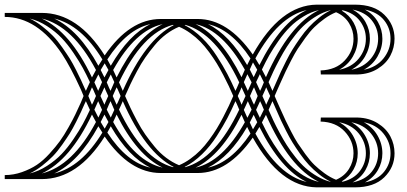

<svg xmlns="http://www.w3.org/2000/svg" viewBox="-29 -763 1735 818"><path d="M1473.1 -722.2Q1509.3 -702.6 1528.1 -669.4Q1546.9 -636.2 1546.9 -598.1Q1546.9 -558.1 1526.1 -522.2Q1505.4 -486.3 1467.8 -465.8Q1521 -476.1 1551.5 -513.7Q1582 -551.3 1582 -598.1Q1582 -642.6 1554.4 -677Q1526.9 -711.4 1473.1 -722.2ZM1379.9 -719.2H1377.9Q1349.1 -711.9 1321.8 -695.8Q1294.4 -679.7 1272.7 -660.6Q1251 -641.6 1229.5 -614.3Q1208 -586.9 1193.1 -563.7Q1178.2 -540.5 1161.6 -509.5Q1145 -478.5 1136 -459.2Q1127 -439.9 1115.2 -413.1L1131.8 -376L1137.2 -388.2Q1139.2 -392.1 1150.1 -417.5Q1161.1 -442.9 1168 -457.8Q1174.8 -472.7 1189.7 -502.2Q1204.6 -531.7 1217.3 -552.2Q1230 -572.8 1249.3 -600.3Q1268.6 -627.9 1287.4 -647.9Q1306.2 -668 1330.3 -687.5Q1354.5 -707 1379.9 -719.2ZM1521 -465.8Q1574.2 -476.1 1604.5 -513.7Q1634.8 -551.3 1634.8 -598.1Q1634.8 -642.6 1607.2 -677Q1579.6 -711.4 1525.9 -722.2Q1562 -702.6 1581.1 -669.4Q1600.1 -636.2 1600.1 -598.1Q1600.1 -558.1 1579.3 -522.2Q1558.6 -486.3 1521 -465.8ZM1416 -465.8Q1469.2 -476.1 1499.5 -513.7Q1529.8 -551.3 1529.8 -598.1Q1529.8 -639.6 1504.6 -673.3Q1479.5 -707 1431.2 -719.2L1426.8 -717.8Q1460 -698.2 1477.5 -666.5Q1495.1 -634.8 1495.1 -598.1Q1495.1 -558.1 1474.4 -522.2Q1453.6 -486.3 1416 -465.8ZM-8.8 -17.1Q28.8 -17.1 64.7 -29.8Q100.6 -42.5 127.7 -60.5Q154.8 -78.6 181.9 -108.4Q209 -138.2 226.3 -162.1Q243.7 -186 263.4 -221.4Q283.2 -256.8 291.7 -274.9Q300.3 -293 313.5 -321.8Q314.9 -325.2 315.9 -327.1L327.1 -354L315.9 -380.9Q271 -479 235.4 -532.7Q129.4 -690.9 -8.8 -690.9V-708H148.9Q302.7 -708 417 -526.9Q523.4 -682.1 655.8 -682.1H813Q941.9 -682.1 1047.9 -530.8Q1165.5 -740.7 1319.8 -743.2H1482.9Q1564.5 -743.2 1608.2 -700.4Q1651.9 -657.7 1651.9 -598.1Q1651.9 -560.1 1634.3 -526.4Q1616.7 -492.7 1580.1 -470Q1543.5 -447.3 1495.1 -445.8H1337.9L1336.9 -462.9Q1401.9 -464.8 1439.5 -505.1Q1477.1 -545.4 1477.1 -598.1Q1477.1 -633.3 1458 -664.3Q1439 -695.3 1402.8 -710.9Q1377.4 -700.7 1353.3 -683.1Q1329.1 -665.5 1310.5 -647.5Q1292 -629.4 1272 -601.8Q1252 -574.2 1239.5 -555.2Q1227.1 -536.1 1210.9 -504.6Q1194.8 -473.1 1188 -458.7Q1181.2 -444.3 1168 -414.8Q1154.8 -385.3 1152.8 -380.9L1141.1 -354L1152.8 -327.1Q1154.8 -322.8 1168 -293.2Q1181.2 -263.7 1188 -249.3Q1194.8 -234.9 1210.9 -203.4Q1227.1 -171.9 1239.5 -152.8Q1252 -133.8 1272 -106.2Q1292 -78.6 1310.5 -60.5Q1329.1 -42.5 1353.3 -24.9Q1377.4 -7.3 1402.8 2.9Q1439 -12.7 1458 -43.7Q1477.1 -74.7 1477.1 -109.9Q1477.1 -162.6 1439.5 -202.9Q1401.9 -243.2 1336.9 -245.1L1337.9 -262.2H1495.1Q1543.5 -260.7 1580.1 -238Q1616.7 -215.3 1634.3 -181.6Q1651.9 -147.9 1651.9 -109.9Q1651.9 -50.3 1608.2 -7.6Q1564.5 35.2 1482.9 35.2H1319.8Q1165.5 32.7 1047.9 -176.8Q941.9 -25.9 813 -25.9H655.8Q523.4 -25.9 417 -181.2Q302.7 0 148.9 0H-8.8ZM97.2 -684.1Q124.5 -671.4 150.6 -650.9Q176.8 -630.4 196.3 -610.4Q215.8 -590.3 236.3 -561Q256.8 -531.7 268.6 -512.9Q280.3 -494.1 295.7 -463.6Q311 -433.1 315.7 -422.6Q320.3 -412.1 331.1 -388.2L336.9 -376L354 -413.1Q338.9 -445.8 324 -473.1Q309.1 -500.5 284.2 -537.4Q259.3 -574.2 233.4 -601.3Q207.5 -628.4 171.6 -651.6Q135.7 -674.8 97.2 -684.1ZM1473.1 14.2Q1526.9 3.4 1554.4 -31Q1582 -65.4 1582 -109.9Q1582 -156.7 1551.5 -194.3Q1521 -231.9 1467.8 -242.2Q1505.4 -221.7 1526.1 -185.8Q1546.9 -149.9 1546.9 -109.9Q1546.9 -71.8 1528.1 -38.6Q1509.3 -5.4 1473.1 14.2ZM1379.9 11.2Q1354.5 -1 1330.3 -20.5Q1306.2 -40 1287.4 -60.1Q1268.6 -80.1 1249.3 -107.7Q1230 -135.3 1217.3 -155.8Q1204.6 -176.3 1189.7 -205.8Q1174.8 -235.4 1168 -250.2Q1161.1 -265.1 1150.1 -290.5Q1139.2 -315.9 1137.2 -319.8L1131.8 -332L1115.2 -294.9Q1127 -268.1 1136 -248.8Q1145 -229.5 1161.6 -198.5Q1178.2 -167.5 1193.1 -144.3Q1208 -121.1 1229.5 -93.8Q1251 -66.4 1272.7 -47.4Q1294.4 -28.3 1321.8 -12.2Q1349.1 3.9 1377.9 11.2ZM1521 -242.2Q1558.6 -221.7 1579.3 -185.8Q1600.1 -149.9 1600.1 -109.9Q1600.1 -71.8 1581.1 -38.6Q1562 -5.4 1525.9 14.2Q1579.6 3.4 1607.2 -31Q1634.8 -65.4 1634.8 -109.9Q1634.8 -156.7 1604.5 -194.3Q1574.2 -231.9 1521 -242.2ZM1416 -242.2Q1453.6 -221.7 1474.4 -185.8Q1495.1 -149.9 1495.1 -109.9Q1495.1 -73.2 1477.5 -41.5Q1460 -9.8 1426.8 9.8L1431.2 11.2Q1479.5 -1 1504.6 -34.7Q1529.8 -68.4 1529.8 -109.9Q1529.8 -156.7 1499.5 -194.3Q1469.2 -231.9 1416 -242.2ZM362.8 -274.9Q270.5 -80.6 148.9 -23.9Q280.8 -56.2 379.9 -243.2ZM373 -295.9 390.1 -262.2 405.8 -294.9 389.2 -332 383.8 -319.8ZM416 -391.1 398.9 -354 416 -316.9 419.9 -327.1 432.1 -354 419.9 -380.9ZM442.9 -445.8 425.8 -412.1 436 -388.2 441.9 -376 458 -413.1ZM453.1 -464.8 467.8 -433.1Q554.7 -607.4 664.1 -660.2Q547.4 -634.3 453.1 -464.8ZM1078.1 -261.2 1095.2 -295.9 1085 -319.8 1079.1 -332 1062 -294.9ZM1053.2 -316.9 1068.8 -354 1053.2 -391.1 1047.9 -380.9 1036.1 -354 1047.9 -327.1ZM1086.9 -241.2Q1103 -207.5 1119.1 -179Q1135.3 -150.4 1158.9 -117.2Q1182.6 -84 1207 -59.6Q1231.4 -35.2 1263.7 -15.4Q1295.9 4.4 1330.1 12.2Q1203.6 -48.8 1104 -273.9ZM1026.9 -376 1032.2 -388.2 1043 -412.1 1024.9 -446.8 1009.8 -413.1ZM1000 -434.1 1014.2 -465.8Q918.9 -634.8 804.2 -660.2Q913.6 -607.4 1000 -434.1ZM1105 -316.9 1122.1 -354 1105 -391.1 1101.1 -380.9 1088.9 -354 1101.1 -327.1ZM1079.1 -376 1085 -388.2 1095.2 -412.1 1078.1 -446.8 1062 -413.1ZM1051.8 -434.1 1066.9 -465.8 1048.8 -497.1 1035.2 -466.8ZM1023.9 -485.8 1038.1 -514.2Q956.1 -638.2 856.9 -660.2Q948.7 -615.2 1023.9 -485.8ZM390.1 -225.1Q307.1 -73.7 202.1 -23.9Q317.9 -51.8 407.2 -198.2ZM425.8 -295.9 442.9 -262.2 458 -294.9 441.9 -332 436 -319.8ZM416 -274.9 399.9 -243.2 417 -214.8 433.1 -243.2ZM467.8 -391.1 451.2 -354 467.8 -316.9 473.1 -327.1 484.9 -354 473.1 -380.9ZM478 -412.1 488.8 -388.2 494.1 -376Q590.3 -593.8 710.9 -655.8L708 -657.2Q578.1 -622.6 478 -412.1ZM1104 -434.1Q1203.6 -659.2 1330.1 -720.2Q1295.9 -712.4 1263.7 -692.6Q1231.4 -672.9 1207 -648.4Q1182.6 -624 1158.9 -590.8Q1135.3 -557.6 1119.1 -529.1Q1103 -500.5 1086.9 -466.8ZM1076.2 -485.8Q1167.5 -668 1277.8 -720.2Q1156.2 -692.4 1059.1 -514.2ZM407.2 -509.8Q317.9 -656.2 202.1 -684.1Q307.1 -634.3 390.1 -482.9ZM379.9 -464.8Q280.8 -651.9 148.9 -684.1Q270.5 -627.4 362.8 -433.1ZM467.8 -274.9 453.1 -243.2Q546.9 -74.7 664.1 -48.8Q554.2 -102.1 467.8 -274.9ZM478 -295.9Q578.1 -85.4 708 -50.8L710.9 -51.8Q590.3 -113.8 494.1 -332L488.8 -319.8ZM442.9 -225.1 428.2 -198.2Q511.7 -70.3 611.8 -48.8Q519.5 -93.3 442.9 -225.1ZM503.9 -354Q516.6 -324.7 526.9 -303.2Q537.1 -281.7 554.7 -248.5Q572.3 -215.3 590.1 -189.9Q607.9 -164.6 630.1 -137.7Q652.3 -110.8 679 -90.8Q705.6 -70.8 733.9 -59.1Q758.3 -69.3 782 -86.4Q805.7 -103.5 824.5 -122.6Q843.3 -141.6 862.1 -167.2Q880.9 -192.9 894.3 -214.8Q907.7 -236.8 922.4 -264.9Q937 -293 945.6 -311.3Q954.1 -329.6 964.8 -354Q954.1 -378.4 945.6 -396.7Q937 -415 922.4 -443.1Q907.7 -471.2 894.3 -493.2Q880.9 -515.1 862.1 -540.8Q843.3 -566.4 824.5 -585.4Q805.7 -604.5 782 -621.6Q758.3 -638.7 733.9 -648.9Q705.6 -637.2 679 -617.2Q652.3 -597.2 630.1 -570.3Q607.9 -543.5 590.1 -518.1Q572.3 -492.7 554.7 -459.5Q537.1 -426.3 526.9 -404.8Q516.6 -383.3 503.9 -354ZM974.1 -332Q956.5 -292 939.2 -259Q921.9 -226.1 894.5 -183.3Q867.2 -140.6 832 -106.2Q796.9 -71.8 757.8 -51.8L759.8 -50.8Q890.1 -85.9 990.2 -295.9L980 -319.8ZM1014.2 -242.2 1000 -273.9Q914.1 -102.1 804.2 -48.8Q919.4 -74.2 1014.2 -242.2ZM1038.1 -193.8 1023.9 -222.2Q949.7 -94.2 856.9 -48.8Q956.5 -70.8 1038.1 -193.8ZM1048.8 -211.9 1066.9 -242.2 1051.8 -273.9 1035.2 -241.2ZM1024.9 -261.2 1043 -295.9 1032.2 -319.8 1026.9 -332 1009.8 -294.9ZM1059.1 -193.8Q1156.2 -15.6 1277.8 12.2Q1167.5 -40 1076.2 -222.2ZM1000 -316.9 1017.1 -354 1000 -391.1 996.1 -380.9 983.9 -354 996.1 -327.1ZM974.1 -376 980 -388.2 990.2 -412.1Q890.1 -622.1 759.8 -657.2L757.8 -655.8Q796.9 -635.7 832 -601.3Q867.2 -566.9 894.5 -524.2Q921.9 -481.4 939.2 -448.5Q956.5 -415.5 974.1 -376ZM336.9 -332 331.1 -319.8Q320.3 -295.9 315.7 -285.4Q311 -274.9 295.7 -244.4Q280.3 -213.9 268.6 -195.1Q256.8 -176.3 236.3 -147Q215.8 -117.7 196.3 -97.7Q176.8 -77.6 150.6 -57.1Q124.5 -36.6 97.2 -23.9Q135.7 -33.2 171.6 -56.4Q207.5 -79.6 233.4 -106.7Q259.3 -133.8 284.2 -170.7Q309.1 -207.5 324 -234.9Q338.9 -262.2 354 -294.9ZM390.1 -445.8 373 -412.1 383.8 -388.2 389.2 -376 405.8 -413.1ZM417 -493.2 399.9 -464.8 416 -433.1 433.1 -464.8ZM428.2 -509.8 442.9 -482.9Q520.5 -616.2 611.8 -660.2Q512.2 -638.7 428.2 -509.8ZM362.8 -391.1 347.2 -354 362.8 -316.9 368.2 -327.1 379.9 -354 368.2 -380.9Z"/></svg>

Font: FoglihtenFr02
Style: Regular
Weight: 500
Version: Version 0.68